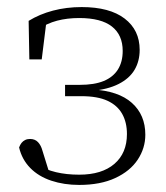

<svg xmlns="http://www.w3.org/2000/svg" viewBox="-20 -510 469 543"><path d="M204 13Q161 13 125 1Q89 -11 65.5 -35Q42 -59 34 -93Q37 -101 41 -106Q45 -111 51 -114Q57 -117 65 -117Q79 -117 87.5 -108Q96 -99 100 -84L123 -10L81 -46Q109 -30 138.5 -23Q168 -16 204 -16Q268 -16 303.5 -46.5Q339 -77 339 -131Q339 -164 325.5 -188Q312 -212 284 -225Q256 -238 210 -238H164V-270H205Q247 -270 273.5 -281Q300 -292 313.5 -313.5Q327 -335 327 -366Q327 -411 296.5 -435Q266 -459 204 -459Q170 -459 141.5 -451.5Q113 -444 86 -426L112 -455L98 -342H63L61 -451Q92 -470 130 -480Q168 -490 211 -490Q290 -490 332.5 -457.5Q375 -425 375 -369Q375 -337 360.5 -312.5Q346 -288 315.5 -272.5Q285 -257 239 -253L241 -257Q278 -255 306 -245.5Q334 -236 353 -219Q372 -202 381.5 -179.5Q391 -157 391 -129Q391 -91 369.5 -58.5Q348 -26 306 -6.5Q264 13 204 13Z"/></svg>

Font: Source Serif 4 18pt Light
Style: Regular
Weight: 300
Designer: Frank Grießhammer
Foundry: Adobe Systems Incorporated
Version: Version 4.004;hotconv 1.0.116;makeotfexe 2.5.65601